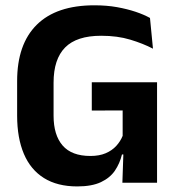

<svg xmlns="http://www.w3.org/2000/svg" viewBox="-20 -672 654 706"><path d="M264 13.5Q191 13.5 141.8 -17.2Q92.5 -48 67.8 -106.2Q43 -164.5 43 -247V-374Q43 -509.5 115.2 -581Q187.5 -652.5 327 -652.5Q372 -652.5 409.8 -645.8Q447.5 -639 478.2 -628.8Q509 -618.5 531.5 -606L542.5 -493Q506 -512 459 -526.2Q412 -540.5 352 -540.5Q262 -540.5 219.5 -497.5Q177 -454.5 177 -368V-246.5Q177 -175.5 210.2 -137Q243.5 -98.5 312.5 -98.5Q345 -98.5 368.5 -108.5Q392 -118.5 407.5 -135.5Q423 -152.5 431 -172.5V-306.5L449 -266L317.5 -265.5V-369.5H557.5V-103.5L428.5 -104Q420.5 -71 402.5 -44.5Q384.5 -18 351 -2.2Q317.5 13.5 264 13.5ZM434.5 -131.5H557.5V0H430Z"/></svg>

Font: Anek Telugu Medium SemiBold
Style: Regular
Weight: 600
Version: Version 1.003